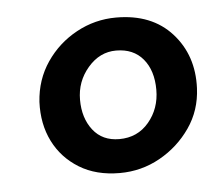

<svg xmlns="http://www.w3.org/2000/svg" viewBox="-35 -754 454 397"><g transform="rotate(-5 192.0 -555.5)"><path d="M219 -716Q293 -716 334.5 -670Q376 -624 373 -556Q371 -510 346 -474Q321 -438 282.5 -416.5Q244 -395 199 -395Q150 -395 115 -416.5Q80 -438 62 -474Q44 -510 46 -556Q49 -602 73.5 -638Q98 -674 136.5 -695Q175 -716 219 -716ZM213 -648Q179 -648 154.5 -619.5Q130 -591 130 -553Q130 -515 149.5 -490Q169 -465 204 -465Q242 -465 265.5 -493Q289 -521 289 -560Q289 -600 269 -624Q249 -648 213 -648Z"/></g></svg>

Font: Lora
Style: Italic
Weight: 400
Italic angle: -3°
Designer: Olga Karpushina, Alexei Vanyashin (Cyrillic)
Foundry: Cyreal
Version: Version 3.008